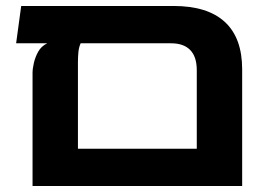

<svg xmlns="http://www.w3.org/2000/svg" viewBox="-20 -623 870 643"><path d="M561 -603Q675 -603 733 -549.5Q791 -496 791 -391V0H89V-379Q89 -393 93.5 -412.5Q98 -432 108 -450Q118 -468 138 -478H34L51 -603ZM639 -125V-388Q639 -433 617 -455.5Q595 -478 553 -478H250Q244 -464 242.5 -448Q241 -432 241 -415V-125Z"/></svg>

Font: Noto Sans Hebrew Thin
Style: Bold
Weight: 700
Version: Version 3.001